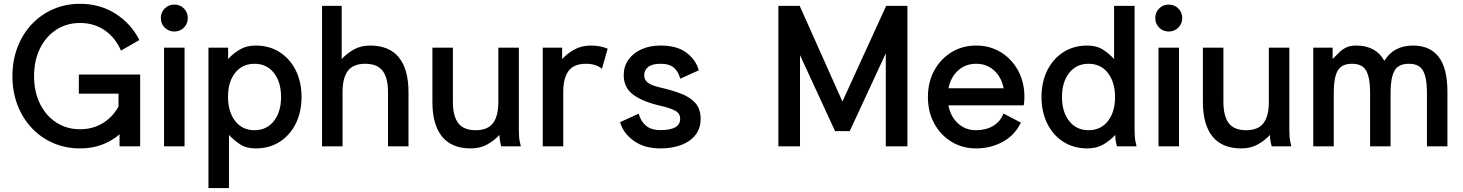

<svg xmlns="http://www.w3.org/2000/svg" viewBox="-20 -753 7530 988"><path d="M385.7 -369.6H701.2V0H595.2V-62Q555.2 -27.3 504.4 -8.3Q453.6 10.7 392.1 10.7Q317.4 10.7 253.9 -16.8Q190.4 -44.4 143.3 -94.5Q96.2 -144.5 70.1 -212.6Q43.9 -280.8 43.9 -361.3Q43.9 -441.9 70.1 -510Q96.2 -578.1 143.3 -628.2Q190.4 -678.2 253.9 -705.8Q317.4 -733.4 392.1 -733.4Q493.7 -733.4 573.7 -682.9Q653.8 -632.3 697.3 -546.9L602.5 -492.7Q574.2 -558.6 519.3 -596.7Q464.4 -634.8 392.1 -634.8Q323.2 -634.8 269.8 -600.1Q216.3 -565.4 185.8 -503.7Q155.3 -441.9 155.3 -361.3Q155.3 -280.8 185.8 -219Q216.3 -157.2 269.8 -122.6Q323.2 -87.9 392.1 -87.9Q457 -87.9 508.3 -118.9Q559.6 -149.9 589.8 -204.6V-271H385.7Z M824.2 0V-507.8H929.7V0ZM807.6 -660.2Q807.6 -689.5 827.6 -709.5Q847.7 -729.5 877 -729.5Q906.2 -729.5 926.3 -709.5Q946.3 -689.5 946.3 -660.2Q946.3 -630.9 926.3 -610.8Q906.2 -590.8 877 -590.8Q847.7 -590.8 827.6 -610.8Q807.6 -630.9 807.6 -660.2Z M1158.2 -58.6V214.8H1052.7V-507.8H1153.8V-449.2Q1178.7 -477.1 1213.4 -497.8Q1248 -518.6 1295.9 -518.6Q1366.2 -518.6 1419.4 -484.4Q1472.7 -450.2 1502.2 -390.4Q1531.7 -330.6 1531.7 -253.9Q1531.7 -177.2 1502.2 -117.4Q1472.7 -57.6 1419.4 -23.4Q1366.2 10.7 1295.9 10.7Q1248 10.7 1216.1 -10Q1184.1 -30.8 1158.2 -58.6ZM1153.3 -254.9Q1153.3 -178.2 1189.9 -130.6Q1226.6 -83 1289.6 -83Q1352.1 -83 1389.2 -130.1Q1426.3 -177.2 1426.3 -253.9Q1426.3 -331.1 1389.2 -377.9Q1352.1 -424.8 1289.6 -424.8Q1227.1 -424.8 1190.2 -378.4Q1153.3 -332 1153.3 -254.9Z M1976.6 0V-279.3Q1976.6 -351.6 1949.2 -388.2Q1921.9 -424.8 1859.9 -424.8Q1797.4 -424.8 1770 -388.2Q1742.7 -351.6 1742.7 -279.3V0H1637.2V-722.7H1738.3V-449.2Q1765.6 -478.5 1801.3 -498.5Q1836.9 -518.6 1884.8 -518.6Q1982.9 -518.6 2032.5 -457.5Q2082 -396.5 2082 -279.3V0Z M2310.5 -507.8V-228.5Q2310.5 -156.2 2337.9 -119.6Q2365.2 -83 2427.7 -83Q2489.7 -83 2517.1 -119.6Q2544.4 -156.2 2544.4 -228.5V-507.8H2649.9V-82Q2649.9 -44.9 2655 -22.5Q2660.2 0 2660.2 0H2559.1Q2559.1 0 2554.7 -18.3Q2550.3 -36.6 2550.3 -58.6Q2522.9 -29.3 2486.6 -9.3Q2450.2 10.7 2402.3 10.7Q2304.2 10.7 2254.6 -50.3Q2205.1 -111.3 2205.1 -228.5V-507.8Z M3077.6 -398.9Q3046.9 -424.8 2995.6 -424.8Q2933.1 -424.8 2905.8 -388.2Q2878.4 -351.6 2878.4 -279.3V0H2772.9V-507.8H2872.6V-449.2Q2899.9 -478.5 2936.3 -498.5Q2972.7 -518.6 3020.5 -518.6Q3068.4 -518.6 3106.9 -502.4Z M3379.4 -518.6Q3463.9 -518.6 3512.5 -481.9Q3561 -445.3 3575.7 -391.1L3480.5 -348.1Q3471.2 -383.8 3448.2 -404.3Q3425.3 -424.8 3379.4 -424.8Q3335.4 -424.8 3315.2 -408.2Q3294.9 -391.6 3294.9 -366.7Q3294.9 -341.8 3313.7 -327.4Q3332.5 -313 3379.4 -302.2Q3439.5 -288.6 3486.1 -270.5Q3532.7 -252.4 3559.1 -221.9Q3585.4 -191.4 3585.4 -141.6Q3585.4 -91.8 3558.3 -57.9Q3531.2 -23.9 3484.6 -6.6Q3438 10.7 3379.4 10.7Q3294.4 10.7 3240.2 -29.1Q3186 -68.8 3170.9 -124.5L3266.6 -168Q3275.9 -131.8 3302.5 -107.7Q3329.1 -83.5 3379.4 -83.5Q3480 -83.5 3480 -141.6Q3480 -170.4 3453.1 -184.1Q3426.3 -197.8 3379.4 -208.5Q3290.5 -228.5 3240 -264.6Q3189.5 -300.8 3189.5 -366.7Q3189.5 -410.6 3213.4 -445.1Q3237.3 -479.5 3280 -499Q3322.8 -518.6 3379.4 -518.6Z M4314.9 -230.5 4540 -722.7H4649.4V0H4538.1V-478.5L4352.5 -78.1H4277.3L4096.7 -469.2V0H3985.4V-722.7H4095.2Z M5143.6 -168.9 5233.4 -122.1Q5202.1 -57.1 5139.9 -23.2Q5077.6 10.7 5002.9 10.7Q4932.6 10.7 4876.5 -23.4Q4820.3 -57.6 4787.6 -117.4Q4754.9 -177.2 4754.9 -253.9Q4754.9 -330.6 4787.6 -390.4Q4820.3 -450.2 4876.5 -484.4Q4932.6 -518.6 5002.9 -518.6Q5073.7 -518.6 5129.9 -484.4Q5186 -450.2 5218.8 -390.4Q5251.5 -330.6 5251.5 -253.9Q5251.5 -243.2 5250.5 -232.2Q5249.5 -221.2 5248 -210.9H4860.4Q4871.1 -153.8 4909.2 -118.4Q4947.3 -83 5002.9 -83Q5052.7 -83 5090.3 -105Q5127.9 -127 5143.6 -168.9ZM5002.9 -424.8Q4947.8 -424.8 4909.9 -390.1Q4872.1 -355.5 4860.8 -298.8H5144.5Q5133.3 -355.5 5095.9 -390.1Q5058.6 -424.8 5002.9 -424.8Z M5818.4 -82Q5818.4 -44.9 5823.5 -22.5Q5828.6 0 5828.6 0H5727.5Q5727.5 0 5723.1 -18.3Q5718.8 -36.6 5718.8 -58.6Q5693.8 -30.8 5658.4 -10Q5623 10.7 5575.2 10.7Q5504.9 10.7 5451.7 -23.4Q5398.4 -57.6 5368.9 -117.4Q5339.4 -177.2 5339.4 -253.9Q5339.4 -330.6 5368.9 -390.4Q5398.4 -450.2 5451.7 -484.4Q5504.9 -518.6 5575.2 -518.6Q5623 -518.6 5655.3 -497.8Q5687.5 -477.1 5712.9 -449.2V-722.7H5818.4ZM5717.8 -252.9Q5717.8 -330.1 5681.2 -377.4Q5644.5 -424.8 5581.5 -424.8Q5519 -424.8 5481.9 -377.9Q5444.8 -331.1 5444.8 -253.9Q5444.8 -177.2 5481.9 -130.1Q5519 -83 5581.5 -83Q5644 -83 5680.9 -129.6Q5717.8 -176.3 5717.8 -252.9Z M5941.4 0V-507.8H6046.9V0ZM5924.8 -660.2Q5924.8 -689.5 5944.8 -709.5Q5964.8 -729.5 5994.1 -729.5Q6023.4 -729.5 6043.5 -709.5Q6063.5 -689.5 6063.5 -660.2Q6063.5 -630.9 6043.5 -610.8Q6023.4 -590.8 5994.1 -590.8Q5964.8 -590.8 5944.8 -610.8Q5924.8 -630.9 5924.8 -660.2Z M6275.4 -507.8V-228.5Q6275.4 -156.2 6302.7 -119.6Q6330.1 -83 6392.6 -83Q6454.6 -83 6481.9 -119.6Q6509.3 -156.2 6509.3 -228.5V-507.8H6614.7V-82Q6614.7 -44.9 6619.9 -22.5Q6625 0 6625 0H6523.9Q6523.9 0 6519.5 -18.3Q6515.1 -36.6 6515.1 -58.6Q6487.8 -29.3 6451.4 -9.3Q6415 10.7 6367.2 10.7Q6269 10.7 6219.5 -50.3Q6169.9 -111.3 6169.9 -228.5V-507.8Z M7030.3 0V-279.3Q7030.3 -351.6 7010.7 -388.2Q6991.2 -424.8 6937 -424.8Q6882.8 -424.8 6863 -388.2Q6843.3 -351.6 6843.3 -279.3V0H6737.8V-507.8H6837.4V-449.2Q6854 -465.8 6869.6 -481.7Q6885.3 -497.6 6906 -508.1Q6926.8 -518.6 6958.5 -518.6Q7060.5 -518.6 7103.5 -439.9Q7151.4 -518.6 7251.5 -518.6Q7337.9 -518.6 7383.1 -460.4Q7428.2 -402.3 7428.2 -279.3V0H7322.8V-279.3Q7322.8 -351.6 7303.2 -388.2Q7283.7 -424.8 7229.5 -424.8Q7175.3 -424.8 7155.5 -388.2Q7135.7 -351.6 7135.7 -279.3V0Z"/></svg>

Font: Giphurs Medium
Style: Regular
Weight: 500
Version: Version 0.920; ttfautohint (v1.8.4.7-5d5b)